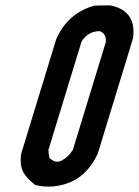

<svg xmlns="http://www.w3.org/2000/svg" viewBox="-20 -693 517 715"><path d="M390.8 -673C368.8 -673 355.3 -672.8 350.2 -672.5C345.1 -672.1 338.9 -672 331.5 -672C266 -654 218.7 -612.6 189.6 -548L58.8 -120C54.9 -90 57.9 -66.8 67.5 -50.5C77.2 -34.1 91.8 -18.6 111.3 -4C156.1 6.7 199.8 3 242.7 -15C285.5 -33 319.2 -68 343.8 -120L475.2 -550C484.9 -618.6 456.8 -659.6 390.8 -673ZM351.5 -577C368.8 -570.3 376.3 -556.6 374 -536L251.4 -135C239.9 -117 226.2 -103.8 210.3 -95.5C194.4 -87.1 179 -90.3 164.2 -105C162 -113 160.7 -123 160.4 -135L283.6 -538C299.5 -564 322.2 -577 351.5 -577Z"/></svg>

Font: Din Kursivschrift
Style: Condensed Italic Polish
Weight: 400
Version: Version 1.07